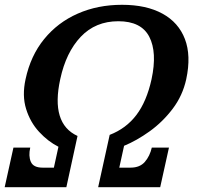

<svg xmlns="http://www.w3.org/2000/svg" viewBox="-20 -780 842 800"><path d="M612.5 -165H684L647.5 0H389L437 -218Q505.5 -244.5 548.2 -300.8Q591 -357 611.5 -450Q635.5 -562 602 -626.8Q568.5 -691.5 473 -691.5Q378 -691.5 316.5 -626.8Q255 -562 231 -450Q190.5 -265 303 -213.5L256.5 0H-0.5L36 -165H106Q98 -130 108.5 -105.8Q119 -81.5 157.5 -81.5H204.5L223.5 -168.5Q180 -190.5 143 -230.5Q106 -270.5 88.8 -326Q71.5 -381.5 86.5 -450Q107.5 -548 164 -617.2Q220.5 -686.5 303.8 -723.2Q387 -760 488.5 -760Q589.5 -760 656.8 -723.2Q724 -686.5 750.5 -617.2Q777 -548 756 -450Q741 -381.5 699.5 -326.8Q658 -272 603.8 -233Q549.5 -194 497 -172.5L477 -81.5H524Q563 -81.5 583.8 -105.8Q604.5 -130 612.5 -165Z"/></svg>

Font: Besley* Narrow Semi
Style: Italic
Weight: 600
Width: 4
Italic angle: -13°
Designer: Owen Earl
Foundry: indestructible type*
Version: Version 3.000; ttfautohint (v1.8.3)